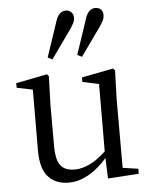

<svg xmlns="http://www.w3.org/2000/svg" viewBox="-53 -784 661 841"><g transform="rotate(-5 277.0 -364.0)"><path d="M216 12Q251 12 284 -3Q316 -17 345 -42Q373 -66 395 -94H402L392 -118Q367 -94 343 -77Q318 -60 295 -52Q271 -43 246 -43Q204 -43 185 -67Q165 -91 165 -156V-334L169 -460L161 -469L24 -442V-422L115 -403L94 -430L93 -140Q93 -59 126 -24Q158 12 216 12ZM388 9 524 0V-22L456 -32V-334L460 -460L452 -469L313 -442V-422L385 -407L384 -98V-96ZM171 -542 191 -532 280 -657Q292 -675 297 -686Q301 -697 301 -706Q301 -721 291 -731Q281 -740 267 -740Q254 -740 243 -731Q231 -721 224 -700ZM301 -542 321 -532 410 -657Q422 -675 427 -686Q431 -697 431 -706Q431 -721 422 -731Q412 -740 397 -740Q384 -740 373 -731Q361 -721 354 -700Z"/></g></svg>

Font: Source Serif 4 48pt
Style: Regular
Weight: 400
Designer: Frank Grie√ühammer
Foundry: Adobe Systems Incorporated
Version: Version 4.004;hotconv 1.0.116;makeotfexe 2.5.65601